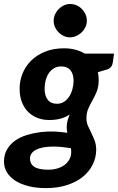

<svg xmlns="http://www.w3.org/2000/svg" viewBox="-53 -766 592 964"><path d="M0 0ZM442.5 -364Q442.5 -331 433 -307.2Q423.5 -283.5 411.8 -263Q400 -242.5 390.5 -221.2Q381 -200 381 -171.5Q381 -151 388.8 -133.8Q396.5 -116.5 405.5 -98.5Q414.5 -80.5 422.2 -60Q430 -39.5 430 -13Q429.5 26 412.2 60.8Q395 95.5 362.8 121.8Q330.5 148 283.5 163.2Q236.5 178.5 177 178.5Q128.5 178.5 89.5 168.5Q50.5 158.5 23.2 140.8Q-4 123 -18.5 98.8Q-33 74.5 -33 46Q-33 10 -17.2 -16.5Q-1.5 -43 24.2 -60.8Q50 -78.5 83.2 -88.5Q116.5 -98.5 151.8 -102.8Q187 -107 221.8 -105.5Q256.5 -104 285 -99Q282 -113 282 -128.5Q282 -156.5 297 -191Q277.5 -178 252.8 -170.8Q228 -163.5 193 -163.5Q163.5 -163.5 137 -173.2Q110.5 -183 90 -202.5Q69.5 -222 57.5 -251.8Q45.5 -281.5 45.5 -321.5Q45.5 -359.5 59.8 -395.8Q74 -432 102.2 -460.5Q130.5 -489 172.5 -506.2Q214.5 -523.5 269.5 -523.5Q298 -523.5 324.2 -516.8Q350.5 -510 373 -497H519.5L513.5 -453Q510 -427 487 -418L438.5 -403.5Q440.5 -394 441.5 -384.2Q442.5 -374.5 442.5 -364ZM232.5 -245Q253 -245 268.5 -255Q284 -265 294.5 -281.2Q305 -297.5 310.5 -318Q316 -338.5 316.5 -359Q316.5 -394 300.8 -413.2Q285 -432.5 254 -432.5Q233.5 -432.5 218 -423.2Q202.5 -414 192 -398.5Q181.5 -383 176.2 -362.8Q171 -342.5 171 -321Q171 -285 186.8 -265Q202.5 -245 232.5 -245ZM304.5 -2Q304.5 -7.5 304.2 -12.2Q304 -17 303.5 -21.5Q248 -31 208.8 -30Q169.5 -29 144.8 -21Q120 -13 108.8 0.2Q97.5 13.5 97.5 29Q97.5 57 119.2 71.5Q141 86 188.5 86Q214.5 86 235.8 79.5Q257 73 272.2 61.2Q287.5 49.5 296 33.2Q304.5 17 304.5 -2ZM383 -662Q383 -644.5 375.8 -629.5Q368.5 -614.5 356.5 -603Q344.5 -591.5 329.2 -585Q314 -578.5 298 -578.5Q282 -578.5 267.5 -585Q253 -591.5 241.5 -603Q230 -614.5 223.2 -629.5Q216.5 -644.5 216.5 -662Q216.5 -679 223.5 -694.2Q230.5 -709.5 242 -721Q253.5 -732.5 268.2 -739.2Q283 -746 299 -746Q315.5 -746 330.8 -739.5Q346 -733 357.5 -721.5Q369 -710 376 -694.8Q383 -679.5 383 -662Z"/></svg>

Font: Lato Heavy
Style: Italic
Weight: 800
Italic angle: -7°
Designer: Lukasz Dziedzic
Foundry: tyPoland Lukasz Dziedzic
Version: Version 2.007; 2014-02-27